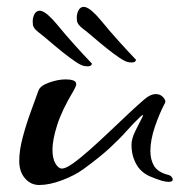

<svg xmlns="http://www.w3.org/2000/svg" viewBox="-20 -523 515 549"><path d="M349 -345Q339 -346 322 -357.5Q305 -369 285 -385Q265 -401 247 -416.5Q229 -432 217 -441Q201 -453 200 -464Q199 -475 200 -480Q205 -506 223 -503Q232 -501 244 -490.5Q256 -480 270 -463Q292 -436 318.5 -406.5Q345 -377 369 -352Q367 -342 349 -345ZM223 -334Q213 -335 196 -346.5Q179 -358 159 -374Q139 -390 121 -405.5Q103 -421 91 -430Q75 -442 74 -453Q73 -464 74 -469Q79 -495 97 -492Q106 -490 118 -479.5Q130 -469 144 -452Q166 -425 192.5 -395.5Q219 -366 243 -341Q241 -331 223 -334ZM92 6Q68 6 51.5 -13Q35 -32 35 -63Q35 -93 45 -130.5Q55 -168 68 -203.5Q81 -239 90 -264Q95 -278 120.5 -287Q146 -296 168 -296Q181 -296 189.5 -293Q198 -290 198 -282Q198 -280 196.5 -276Q195 -272 190 -263Q157 -208 143.5 -165.5Q130 -123 130 -95Q130 -70 138.5 -55.5Q147 -41 157 -41Q168 -41 189 -56Q210 -71 237 -95Q264 -119 292.5 -146Q321 -173 347.5 -198Q374 -223 394 -240Q411 -254 425 -254Q439 -254 447 -244.5Q455 -235 452 -229Q436 -199 423 -161Q410 -123 410 -91Q410 -67 420 -49.5Q430 -32 457 -24Q467 -22 470.5 -17.5Q474 -13 474 -10Q474 -3 462 -3Q455 -3 443 -6Q424 -12 408 -19Q392 -26 380 -39Q370 -50 363 -68Q356 -86 356 -109Q356 -127 368 -150.5Q380 -174 386 -186Q389 -192 389 -194Q389 -196 381 -189Q361 -170 342 -148.5Q323 -127 294.5 -100.5Q266 -74 218 -39Q193 -21 157 -7.5Q121 6 92 6Z"/></svg>

Font: Grechen Fuemen
Style: Regular
Weight: 400
Designer: Robert E. Leuschke
Foundry: Robert E. Leuschke
Version: Version 1.010; ttfautohint (v1.8.3)